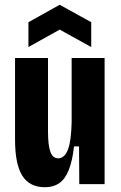

<svg xmlns="http://www.w3.org/2000/svg" viewBox="-20 -771 506 804"><path d="M168 13Q104 13 73.5 -35Q43 -83 43 -187V-528H181V-221Q181 -162 191 -135Q201 -108 224 -108Q237 -108 247.5 -117.5Q258 -127 265 -146Q272 -165 275.5 -193Q279 -221 280 -258V-528H418V-221V0H312L311 -158H290Q283 -96 267.5 -58Q252 -20 227.5 -3.5Q203 13 168 13ZM99 -574V-678L230 -751L362 -678V-574L230 -647Z"/></svg>

Font: Bricolage Grotesque 24pt Condensed
Style: Bold
Weight: 700
Width: 3
Designer: Mathieu Triay
Foundry: Atelier Triay
Version: Version 1.001;gftools[0.9.33.dev8+g029e19f]